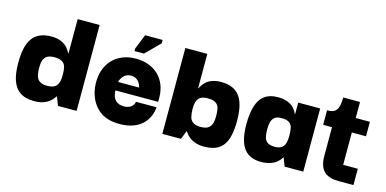

<svg xmlns="http://www.w3.org/2000/svg" viewBox="-61 -890 2445 1216"><g transform="rotate(15 1162.0 -282.5)"><path d="M200 10C248 10 280 -6 300 -23C317 -38 328 -56 328 -56H330L352 0H474V-563H330V-338H328C328 -338 318 -359 302 -376C283 -396 251 -414 200 -414C77 -414 38 -335 38 -198C38 -113 55 -48 103 -15C126 2 159 10 200 10ZM252 -105C205 -105 185 -125 179 -154C176 -168 174 -183 174 -199C174 -231 177 -262 200 -279C211 -288 229 -292 252 -292C300 -292 320 -273 326 -245C329 -230 330 -215 330 -199C330 -167 327 -137 305 -119C294 -110 276 -105 252 -105Z M758 10C902 10 952 -81 957 -153H822C818 -125 794 -105 755 -105C710 -105 678 -130 678 -189H958V-215C958 -340 873 -417 753 -417C624 -417 542 -330 546 -197C549 -128 576 -60 637 -20C668 0 708 10 758 10ZM680 -245C680 -245 693 -305 750 -305C808 -305 818 -245 818 -245ZM884 -553V-575H769L730 -478V-461H792Z M1310 10C1394 10 1438 -24 1458 -87C1467 -118 1472 -155 1472 -198C1472 -335 1433 -414 1310 -414C1259 -414 1227 -396 1208 -376C1192 -359 1182 -338 1182 -338H1180V-563H1036V0H1158L1180 -56H1182C1182 -56 1193 -38 1210 -23C1230 -6 1262 10 1310 10ZM1258 -105C1211 -105 1191 -125 1185 -154C1182 -168 1180 -183 1180 -199C1180 -231 1183 -262 1206 -279C1217 -288 1235 -292 1258 -292C1306 -292 1326 -273 1332 -245C1335 -230 1336 -215 1336 -199C1336 -167 1333 -137 1311 -119C1300 -110 1282 -105 1258 -105Z M1684 10C1736 10 1769 -6 1789 -23C1805 -38 1818 -56 1814 -56H1816L1838 0H1960V-414H1816V-338H1814C1814 -338 1806 -359 1790 -376C1771 -396 1739 -414 1684 -414C1609 -414 1567 -377 1548 -313C1539 -281 1534 -243 1534 -200C1534 -71 1571 10 1684 10ZM1743 -105C1698 -105 1679 -125 1674 -154C1671 -168 1670 -183 1670 -199C1670 -231 1673 -261 1694 -279C1704 -288 1720 -292 1743 -292C1788 -292 1807 -273 1812 -245C1815 -230 1816 -215 1816 -199C1816 -168 1813 -137 1793 -119C1782 -110 1766 -105 1743 -105Z M2289 0V-107H2193V-319H2286V-414H2193V-519H2083C2083 -433 2058 -414 2005 -414V-319H2063V-130C2063 -31 2113 0 2193 0Z"/></g></svg>

Font: OSH Darker Grotesque Black
Style: Regular
Weight: 900
Designer: Gabriel Lam
Foundry: TypeRant
Version: Version 1.000;Glyphs 3.1.1 (3148)